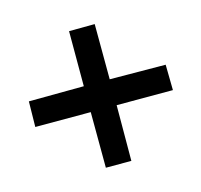

<svg xmlns="http://www.w3.org/2000/svg" viewBox="-95 -761 680 648"><g transform="rotate(30 245.0 -437.0)"><path d="M382 -638 446 -576 307 -437 444 -299 381 -236 243 -373 106 -236 44 -300 179 -437 43 -573 106 -637 243 -501Z"/></g></svg>

Font: Noto Sans Kannada UI Condensed SemiBold
Style: Regular
Weight: 600
Width: 3
Designer: Jelle Bosma - Monotype Design Team
Foundry: Monotype Imaging Inc.
Version: Version 2.005; ttfautohint (v1.8.4.7-5d5b)